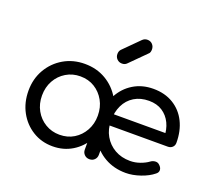

<svg xmlns="http://www.w3.org/2000/svg" viewBox="-135 -1013 1355 1203"><g transform="rotate(20 542.5 -411.5)"><path d="M810 4Q731 4 669 -31.5Q607 -67 572.5 -129.5Q538 -192 538 -273Q538 -355 571 -417.5Q604 -480 662 -515.5Q720 -551 795 -551Q872 -551 928.5 -516.5Q985 -482 1015 -421.5Q1045 -361 1045 -282Q1045 -264 1033 -252.5Q1021 -241 1002 -241H592V-316H1003L961 -287Q961 -340 941 -381.5Q921 -423 884 -447Q847 -471 795 -471Q738 -471 696.5 -445.5Q655 -420 633.5 -375Q612 -330 612 -273Q612 -216 637.5 -171.5Q663 -127 707.5 -101.5Q752 -76 810 -76Q844 -76 877 -88Q910 -100 931 -116Q945 -126 961.5 -127Q978 -128 989 -117Q1005 -103 1006 -86.5Q1007 -70 991 -58Q958 -31 907 -13.5Q856 4 810 4ZM322 4Q248 4 189 -32.5Q130 -69 96 -131.5Q62 -194 62 -273Q62 -352 98.5 -415Q135 -478 197.5 -514.5Q260 -551 338 -551Q417 -551 479 -514.5Q541 -478 577.5 -415Q614 -352 614 -273L578 -265Q578 -188 544.5 -127.5Q511 -67 453 -31.5Q395 4 322 4ZM338 -79Q392 -79 433.5 -104.5Q475 -130 499.5 -174Q524 -218 524 -273Q524 -329 499.5 -373Q475 -417 433.5 -442.5Q392 -468 338 -468Q286 -468 243.5 -442.5Q201 -417 176.5 -373Q152 -329 152 -273Q152 -218 176.5 -174Q201 -130 243.5 -104.5Q286 -79 338 -79ZM567 1Q547 1 533.5 -12.5Q520 -26 520 -46V-205L539 -302L614 -273V-46Q614 -26 601 -12.5Q588 1 567 1ZM554 -632Q534 -632 520.5 -645.5Q507 -659 507 -679Q507 -698 518 -710L621 -813Q635 -827 654 -827Q675 -827 688 -813Q701 -799 701 -779Q701 -770 698.5 -761.5Q696 -753 688 -747L586 -645Q574 -632 554 -632Z"/></g></svg>

Font: Comfortaa SemiBold
Style: Regular
Weight: 600
Designer: Johan Aakerlund
Foundry: Johan Aakerlund
Version: Version 3.104; ttfautohint (v1.8.1.43-b0c9)